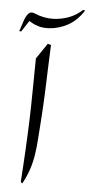

<svg xmlns="http://www.w3.org/2000/svg" viewBox="-59 -869 439 941"><g transform="rotate(5 160.5 -398.5)"><path d="M169 -650Q168 -630 167 -599Q166 -568 164 -523Q162 -454 160 -409.5Q158 -365 156 -332.5Q154 -300 152 -269.5Q150 -239 147 -200Q144 -147 137.5 -107Q131 -67 119.5 -33Q108 1 88 38L80 32Q83 -10 85 -46.5Q87 -83 89.5 -124.5Q92 -166 94 -220Q97 -290 98 -344.5Q99 -399 99.5 -453.5Q100 -508 101 -578L153 -655ZM321 -833Q289 -783 245 -758.5Q201 -734 150 -731Q122 -730 101 -736Q80 -742 68 -749.5Q56 -757 53 -758Q52 -756 45 -745.5Q38 -735 30.5 -723Q23 -711 18 -704H8Q17 -731 25 -755.5Q33 -780 45 -793Q57 -806 77 -797Q123 -777 172 -779Q210 -781 245 -794Q280 -807 311 -835Z"/></g></svg>

Font: Bona Nova
Style: Italic
Weight: 400
Italic angle: -4°
Designer: Mateusz Machalski
Foundry: Capitalics
Version: Version 4.001; ttfautohint (v1.8.3)